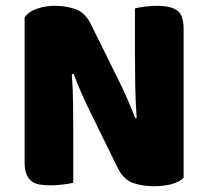

<svg xmlns="http://www.w3.org/2000/svg" viewBox="-20 -635 719 663"><path d="M614 -21Q600 -7 573.5 0.5Q547 8 510 8Q473 8 440 -3Q407 -14 386 -56L287 -258Q272 -289 260 -316.5Q248 -344 234 -380L228 -379Q232 -325 232.5 -269Q233 -213 233 -159V-4Q222 -1 199.5 2Q177 5 155 5Q133 5 116 2Q99 -1 88 -10Q77 -19 71 -34.5Q65 -50 65 -75V-575Q79 -595 108 -605Q137 -615 170 -615Q207 -615 240.5 -603.5Q274 -592 294 -551L394 -349Q409 -318 421 -290.5Q433 -263 447 -227L452 -228Q448 -282 447 -336Q446 -390 446 -444V-606Q457 -609 479.5 -612Q502 -615 524 -615Q568 -615 591 -599.5Q614 -584 614 -535Z"/></svg>

Font: Baloo Cyrillic
Style: Regular
Weight: 400
Designer: Ek Type, Denis Ignatov
Foundry: Ek Type
Version: Version 1.50 July 26, 2019